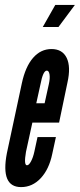

<svg xmlns="http://www.w3.org/2000/svg" viewBox="-20 -755 326 783"><path d="M66 8Q112 8 146 -28.2Q180 -64.5 193 -127L208 -196H133L120 -136Q115 -113 106.5 -97Q98 -81 90 -81Q76.5 -81 86 -136L112 -255H221L255 -418Q269.5 -482.5 252 -518.8Q234.5 -555 190 -555Q146 -555 114.8 -519Q83.5 -483 69 -415L8 -130Q-18.5 8 66 8ZM128 -334 145 -411Q155.5 -467 171 -467Q179.5 -467 182 -451.2Q184.5 -435.5 179 -411L162 -334ZM154.5 -645H218.5L285.5 -735H205.5Z"/></svg>

Font: League Gothic Condensed Italic
Style: Regular
Weight: 400
Width: 3
Designer: The League of Moveable Type
Version: Version 1.600; ttfautohint (v1.8.3)